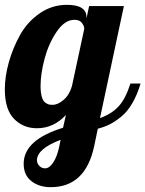

<svg xmlns="http://www.w3.org/2000/svg" viewBox="-33 -525 602 795"><path d="M336 -500H480L381 -36Q429 -53 458 -84.5Q487 -116 507 -179H549Q535 -132 514.5 -97Q494 -62 468.5 -41.5Q443 -21 421 -10Q399 1 372 8L357 80Q321 250 177 250Q129 250 97 225Q65 200 65 153Q65 54 228 4L240 -49Q189 6 120 6Q63 6 25 -33Q-13 -72 -13 -155Q-13 -208 3.5 -267Q20 -326 50 -380Q80 -434 131 -469.5Q182 -505 244 -505Q325 -505 325 -454V-448ZM275 -443Q235 -443 201.5 -393.5Q168 -344 151.5 -281.5Q135 -219 135 -169Q135 -142 140 -124.5Q145 -107 154 -100.5Q163 -94 169 -92.5Q175 -91 185 -91Q207 -91 231 -112Q255 -133 265 -169L316 -406Q315 -419 305.5 -431Q296 -443 275 -443ZM120 139Q120 151 129.5 161.5Q139 172 154 172Q171 172 187 148.5Q203 125 212 83L218 54Q120 91 120 139Z"/></svg>

Font: Lobster 1.4
Style: Regular
Weight: 400
Designer: Pablo Impallari
Foundry: Pablo Impallari. www.impallari.com
Version: Version 1.4